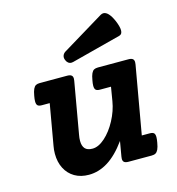

<svg xmlns="http://www.w3.org/2000/svg" viewBox="-104 -774 808 875"><g transform="rotate(-15 300.0 -337.0)"><path d="M544.4 -430.7Q544.4 -428.2 543.5 -420.4L487.3 -100.1H524.9Q538.1 -100.1 543.9 -95Q549.8 -89.8 549.8 -75.7Q549.8 -65.9 546.9 -50.3Q543.5 -29.8 538.3 -19Q533.2 -8.3 526.1 -4.2Q519 0 507.3 0H397.9Q384.3 0 377.9 -4.9Q371.6 -9.8 371.6 -20.5Q371.6 -22.9 372.6 -30.8L384.8 -101.6Q342.8 -43.5 299.3 -16.4Q255.9 10.7 209 10.7Q170.4 10.7 142.1 -5.9Q113.8 -22.5 98.4 -52.5Q83 -82.5 83 -121.6Q83 -140.6 86.4 -158.2L120.1 -351.1H82.5Q69.3 -351.1 63.5 -356.4Q57.6 -361.8 57.6 -376Q57.6 -386.2 60.5 -401.4Q64 -421.9 69.1 -432.6Q74.2 -443.4 81.3 -447.3Q88.4 -451.2 100.1 -451.2H229Q242.7 -451.2 249 -446.3Q255.4 -441.4 255.4 -430.7Q255.4 -428.2 254.4 -420.4L211.9 -177.2Q209 -162.1 209 -148.9Q209 -125 220 -112.5Q231 -100.1 255.4 -100.1Q283.7 -100.1 314.2 -127.2Q344.7 -154.3 367.9 -197.8Q391.1 -241.2 398.4 -286.1L409.2 -351.1H356.9Q343.8 -351.1 337.9 -356.4Q332 -361.8 332 -376Q332 -386.2 335 -401.4Q338.4 -421.9 343.5 -432.6Q348.6 -443.4 355.7 -447.3Q362.8 -451.2 374.5 -451.2H518.1Q531.7 -451.2 538.1 -446.3Q544.4 -441.4 544.4 -430.7ZM461.9 -683.6Q485.8 -683.6 507.3 -635.3Q520 -605.5 520 -587.9Q520 -569.3 505.9 -565.4L271.5 -504.4Q268.6 -503.4 263.7 -503.4Q254.9 -503.4 248.3 -508.8Q241.7 -514.2 238.3 -523.4Q235.8 -529.8 235.8 -535.6Q235.8 -542.5 239.5 -548.8Q243.2 -555.2 249.5 -559.1L448.7 -679.7Q455.6 -683.6 461.9 -683.6Z"/></g></svg>

Font: Courier Prime
Style: Bold Italic
Weight: 700
Italic angle: -10°
Designer: Alan Dague-Greene
Foundry: Quote-Unquote Apps
Version: Version 3.018